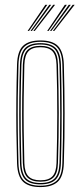

<svg xmlns="http://www.w3.org/2000/svg" viewBox="-20 -774 337 800"><path d="M148.5 5.5Q99.2 5.5 76 -17.1Q52.8 -39.8 51 -93.5Q49 -162 48.2 -228.6Q47.5 -295.2 48.1 -363.8Q48.8 -432.2 51 -506Q52.8 -560.8 76.2 -583.1Q99.8 -605.5 148.5 -605.5Q199.2 -605.5 221.8 -582.1Q244.2 -558.8 246 -505.8Q249 -404 249.2 -303.1Q249.5 -202.2 246 -93.2Q244.2 -38.2 220.2 -16.4Q196.2 5.5 148.5 5.5ZM148.5 -0.2Q192.5 -0.2 215.4 -20.4Q238.2 -40.5 239.8 -93.2Q243.2 -203.5 243.1 -302.8Q243 -402 239.8 -505.2Q238.5 -556.2 217 -578Q195.5 -599.8 148.5 -599.8Q103 -599.8 80.8 -578.6Q58.5 -557.5 57 -505Q55 -439.2 54.2 -373Q53.5 -306.8 54.1 -237.5Q54.8 -168.2 57 -93.5Q58.5 -41 81.2 -20.6Q104 -0.2 148.5 -0.2ZM148.5 -5.8Q104.2 -5.8 84.5 -26.4Q64.8 -47 63.2 -94.5Q61.2 -162.5 60.5 -230Q59.8 -297.5 60.4 -366Q61 -434.5 63.2 -505Q64.8 -553.5 84.9 -573.9Q105 -594.2 148.5 -594.2Q191.2 -594.2 211.8 -574.1Q232.2 -554 233.8 -505.8Q235.8 -438.2 236.5 -371.5Q237.2 -304.8 236.6 -236.1Q236 -167.5 233.8 -94.2Q232.5 -46.2 212.2 -26Q192 -5.8 148.5 -5.8ZM148.5 -11.5Q188.8 -11.5 207.5 -30.4Q226.2 -49.2 227.8 -94.5Q230.8 -195.8 230.9 -296.8Q231 -397.8 227.8 -504.5Q226.2 -550.2 207.5 -569.4Q188.8 -588.5 148.5 -588.5Q108 -588.5 89.4 -569.4Q70.8 -550.2 69.2 -504.8Q67.2 -439.8 66.5 -373.4Q65.8 -307 66.4 -237.9Q67 -168.8 69.2 -94.5Q70.8 -48.8 89.8 -30.1Q108.8 -11.5 148.5 -11.5ZM148.5 -17Q113.2 -17 95 -33.9Q76.8 -50.8 75.2 -94.5Q73.2 -164.8 72.5 -232.1Q71.8 -299.5 72.5 -366.9Q73.2 -434.2 75.2 -504.5Q76.8 -548 94.5 -565.5Q112.2 -583 148.5 -583Q183.8 -583 202.1 -566Q220.5 -549 221.5 -504.5Q224.5 -404 224.8 -303.5Q225 -203 221.5 -94.8Q220.5 -51.5 202.4 -34.2Q184.2 -17 148.5 -17ZM148.5 -22.8Q183 -22.8 198.6 -39.5Q214.2 -56.2 215.5 -95Q218.5 -198 218.6 -297.2Q218.8 -396.5 215.5 -504.5Q214.2 -544.2 198.2 -560.8Q182.2 -577.2 148.5 -577.2Q114 -577.2 98.4 -560.2Q82.8 -543.2 81.5 -504.2Q79.5 -433.8 78.8 -366.9Q78 -300 78.8 -233Q79.5 -166 81.5 -94.8Q82.8 -55.5 98.8 -39.1Q114.8 -22.8 148.5 -22.8ZM95 -645 169 -754H177L101 -645ZM107 -645 185.2 -754H193.2L113 -645ZM118.8 -645 201.5 -754H209.5L124.8 -645ZM176.5 -645 250.2 -754H258.5L182.5 -645ZM188.2 -645 266.5 -754H274.8L194.2 -645ZM200.2 -645 282.8 -754H291L206.2 -645Z"/></svg>

Font: Big Shoulders Inline Display Thin ExtraLight
Style: Regular
Weight: 250
Version: Version 2.002